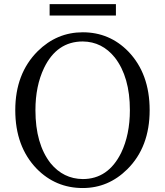

<svg xmlns="http://www.w3.org/2000/svg" viewBox="-20 -904 809 939"><path d="M222.7 -828.1V-883.8H546.9V-828.1ZM153.3 -365.2Q153.3 -200.2 227.5 -105.5Q290 -29.3 384.8 -28.3Q508.8 -28.3 572.3 -156.2Q615.2 -245.1 615.2 -365.2Q615.2 -527.3 542 -622.1Q479.5 -700.2 384.8 -701.2Q257.8 -701.2 195.3 -571.3Q153.3 -483.4 153.3 -365.2ZM384.8 -746.1Q515.6 -746.1 607.4 -652.3Q711.9 -543.9 711.9 -365.2Q711.9 -184.6 602.5 -76.2Q509.8 15.6 384.8 15.6Q252 15.6 159.2 -79.1Q54.7 -187.5 54.7 -365.2Q54.7 -543.9 164.1 -653.3Q257.8 -746.1 384.8 -746.1Z"/></svg>

Font: GenYoMin JP Regular
Style: Regular
Weight: 400
Version: Version 1.001;PS 1;hotconv 16.6.51;makeotf.lib2.5.65220 DEVE